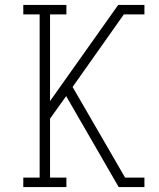

<svg xmlns="http://www.w3.org/2000/svg" viewBox="-20 -755 640 775"><path d="M74 0V-38H140V-697H74V-735H248V-697H182V-347L457 -735H563V-697H480L273 -404L485 -38H563V0H459L306 -265L247 -367L182 -276V-38H248V0Z"/></svg>

Font: Iosevka Slab XLtEx
Style: Regular
Weight: 200
Width: 7
Monospace: yes
Designer: Belleve Invis
Foundry: Belleve Invis
Version: Version 11.1.0; ttfautohint (v1.8.3)